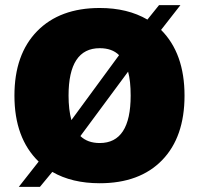

<svg xmlns="http://www.w3.org/2000/svg" viewBox="-20 -701 773 745"><path d="M605 -585Q696 -494 696 -330Q696 -169 609 -79.5Q522 10 367 10Q259 10 183 -34L135 24H53L130 -74Q36 -165 36 -330Q36 -490 124 -580Q212 -670 367 -670Q475 -670 552 -625L597 -681H680ZM367 -514Q246 -514 246 -330Q246 -276 257 -235L442 -487Q415 -514 367 -514ZM367 -146Q487 -146 487 -330Q487 -387 477 -423L292 -173Q320 -146 367 -146Z"/></svg>

Font: Elaine Sans ExtraBold
Style: Regular
Weight: 800
Designer: Wei Huang
Foundry: Wei Huang
Version: Version 2.001;December 24, 2019;FontCreator 12.0.0.2547 64-b